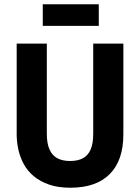

<svg xmlns="http://www.w3.org/2000/svg" viewBox="-20 -864 655 898"><path d="M309 14Q252 14 210 -0.5Q168 -15 138.5 -39.5Q109 -64 91.5 -96Q74 -128 66 -164Q58 -200 58 -236V-660H199V-238Q199 -193 211.5 -165Q224 -137 248 -124Q272 -111 308 -111Q344 -111 368 -124Q392 -137 404 -165Q416 -193 416 -238V-660H557V-236Q557 -114 493.5 -50Q430 14 309 14ZM180 -743V-844H442V-743Z"/></svg>

Font: Bricolage Grotesque 24pt SemiCondensed
Style: Bold
Weight: 700
Width: 4
Designer: Mathieu Triay
Foundry: Atelier Triay
Version: Version 1.001;gftools[0.9.33.dev8+g029e19f]